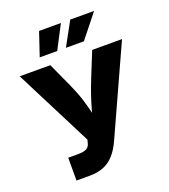

<svg xmlns="http://www.w3.org/2000/svg" viewBox="-167 -1070 1049 1190"><g transform="rotate(-20 358.0 -475.5)"><path d="M130.9 0V-150.4H194.3Q232.9 -150.4 251.2 -160.2Q269.5 -169.9 274.9 -191.4L281.2 -215.3L21 -727.5H222.7L298.3 -562Q324.7 -503.4 341.6 -448.5Q358.4 -393.6 368.9 -345.9Q379.4 -298.3 387.7 -260.3H336.9Q351.6 -314.9 373.8 -393.3Q396 -471.7 432.1 -562L499 -727.5H695.8L433.1 -149.9Q410.2 -99.6 380.6 -66.2Q351.1 -32.7 311.3 -16.4Q271.5 0 218.3 0ZM293 -795.4H177.7L230 -950.7H374ZM469.2 -795.4H350.6L435.5 -950.7H592.8Z"/></g></svg>

Font: Inter 16pt ExtraBold
Style: Regular
Weight: 800
Version: Version 4.001;git-66647c0bb